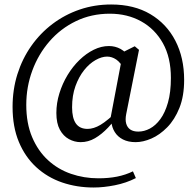

<svg xmlns="http://www.w3.org/2000/svg" viewBox="-20 -680 875 855"><path d="M339 -47Q312 -47 287 -60.5Q262 -74 246.5 -102.5Q231 -131 231 -177Q231 -221 244.5 -264.5Q258 -308 281 -346Q304 -384 334 -413Q364 -442 397.5 -458.5Q431 -475 465 -475Q493 -475 517 -462Q541 -449 566 -414L536 -367Q517 -402 497.5 -415Q478 -428 457 -428Q433 -428 405.5 -412.5Q378 -397 354.5 -367.5Q331 -338 316 -296.5Q301 -255 301 -202Q301 -154 318 -130Q335 -106 370 -106Q397 -106 427.5 -124Q458 -142 511 -193L519 -178H517Q490 -142 461.5 -112Q433 -82 403 -64.5Q373 -47 339 -47ZM584 -47Q551 -47 527.5 -59Q504 -71 491 -92Q478 -113 476 -138L472 -153L528 -448L580 -474L599 -458L542 -172Q537 -147 542 -129.5Q547 -112 560.5 -103Q574 -94 596 -94Q622 -94 647.5 -107.5Q673 -121 694 -149.5Q715 -178 728 -223.5Q741 -269 741 -333Q741 -424 705.5 -487.5Q670 -551 608.5 -585Q547 -619 469 -619Q387 -619 318.5 -586Q250 -553 200.5 -496Q151 -439 124 -366Q97 -293 97 -213Q97 -131 123 -69.5Q149 -8 193.5 33Q238 74 296 94Q354 114 418 114Q464 114 501.5 106.5Q539 99 572 83L585 113Q542 135 491.5 145Q441 155 397 155Q322 155 256.5 132.5Q191 110 141.5 64.5Q92 19 64 -48Q36 -115 36 -204Q36 -281 57.5 -349.5Q79 -418 119 -475Q159 -532 214 -573.5Q269 -615 335 -637.5Q401 -660 475 -660Q577 -660 649.5 -617Q722 -574 761 -498.5Q800 -423 800 -324Q800 -252 779 -199.5Q758 -147 724.5 -113Q691 -79 654 -63Q617 -47 584 -47Z"/></svg>

Font: Source Serif 4 Variable
Style: Regular
Weight: 400
Designer: Frank Grießhammer
Foundry: Adobe
Version: Version 4.005;hotconv 1.1.0;makeotfexe 2.6.0